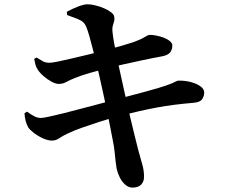

<svg xmlns="http://www.w3.org/2000/svg" viewBox="-20 -810 1040 884"><path d="M287.6 -755.8Q311.1 -768.8 338.8 -779.6Q366.5 -790.3 383.1 -790.3Q398.6 -790.3 419 -785.3Q439.4 -780.3 458.6 -772.1Q477.8 -764 491.1 -753.7Q504.5 -743.4 505.9 -733.5Q508.1 -721.1 505.2 -711.4Q502.3 -701.8 499.3 -691.5Q496.3 -681.1 497.6 -666.6Q500.1 -640 506.2 -607.9Q512.3 -575.8 522.1 -526.9Q539.2 -449.1 553.4 -384.9Q567.7 -320.8 579.5 -270.3Q591.3 -219.8 600.8 -182.2Q610.2 -144.6 616.2 -120.6Q628.3 -77 635.7 -50.6Q643.2 -24.2 643.2 5.2Q643.2 24.6 630.9 38.9Q618.6 53.1 590.4 53.8Q572.5 53.8 557 40.6Q541.6 27.4 531.4 6.8Q521.3 -13.8 516.8 -34.7Q514.8 -44.9 512.6 -64.4Q510.5 -83.8 507.8 -109.9Q505.1 -136 499.4 -163.2Q493.2 -196.4 485.7 -234.2Q478.2 -272 470.1 -310.4Q461.9 -348.8 454.2 -384.9Q446.4 -421 439.4 -451.6Q432.4 -482.2 427.4 -503.4Q417.5 -543.4 408.4 -579.7Q399.3 -616 391.3 -644.1Q383.3 -672.3 377 -686.2Q371.3 -700.4 362.2 -708.3Q353.2 -716.3 336.4 -723.1Q319.6 -729.9 289.1 -740.8ZM137.5 -539.1 148.4 -545.1Q166 -534.3 177.9 -527.7Q189.7 -521 207.9 -521Q219.1 -521 246.7 -526.6Q274.2 -532.2 311 -540.9Q347.8 -549.6 386.7 -558.9Q425.6 -568.2 457.8 -576.7Q504.1 -588.9 535.3 -597.9Q566.4 -607 591.5 -615Q624.7 -626.5 643.4 -637.8Q662.1 -649.2 668.3 -649.4Q681.3 -649.7 699.2 -646.3Q717.1 -642.9 734.2 -636.4Q751.2 -629.8 762.3 -620.5Q773.4 -611.1 773.4 -600.2Q773.4 -582.1 763.3 -568.7Q753.1 -555.4 723.8 -550.2Q685.8 -543.4 639 -533.4Q592.1 -523.4 549.5 -513.9Q506.8 -504.4 480.7 -497.4Q439.7 -487.2 397 -475.1Q354.3 -463 322.9 -450.1Q300.8 -441.1 284.9 -432.3Q269.1 -423.6 250.5 -423.6Q236.6 -423.6 217.4 -433.9Q198.2 -444.3 180.6 -459.5Q163.1 -474.7 153.5 -489.8Q145.7 -502.1 143.1 -512.4Q140.5 -522.6 137.5 -539.1ZM92.6 -288.8 104.6 -295.9Q126.9 -279.6 140.5 -273.3Q154.1 -267 168.5 -267Q178.5 -267 205.3 -272.8Q232 -278.5 269.9 -287.9Q307.8 -297.4 350.2 -308.7Q392.7 -320.1 433.7 -330.7Q474.7 -341.4 507.8 -350.6Q542.1 -359.5 577.6 -368.9Q613.1 -378.3 647.3 -387.4Q681.6 -396.5 710.2 -405.3Q738.8 -414 758.9 -421.4Q777.2 -428.1 786.1 -433.3Q795.1 -438.5 802.1 -438.8Q831.5 -439.3 858.6 -432.2Q885.7 -425 903 -412.5Q920.3 -400.1 920.3 -383.8Q920.3 -368.7 911.3 -354.1Q902.3 -339.5 871.9 -336.8Q825.4 -332.8 784.2 -327.7Q743 -322.6 702.2 -315Q661.3 -307.4 616.2 -297Q571.2 -286.6 516 -272.1Q480 -262.6 438 -249.2Q396.1 -235.7 357.4 -222Q318.7 -208.3 292.1 -195.4Q268.2 -184.2 253.3 -173.8Q238.4 -163.3 219.7 -162.6Q201.1 -162.6 177.6 -173.2Q154.2 -183.8 135.3 -198.5Q116.5 -213.2 109.7 -223.9Q103.2 -235.8 98.7 -251.3Q94.2 -266.7 92.6 -288.8Z"/></svg>

Font: Noto Serif JP
Style: Regular
Weight: 200
Designer: Ryoko NISHIZUKA 西塚涼子 (kana & ideographs); Frank Grießhammer (Latin, Greek & Cyrillic); Wenlong ZHANG 张文龙 (bopomofo); San
Foundry: Adobe
Version: Version 2.001;hotconv 1.1.0;makeotfexe 2.6.0